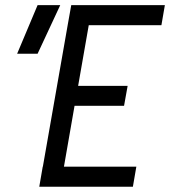

<svg xmlns="http://www.w3.org/2000/svg" viewBox="-20 -713 649 733"><path d="M129.9 0 143.1 -76.7H143.6L238.3 -616.7L252 -693.4H609.4L596.2 -616.7H318.8L278.3 -385.3H467.3L453.6 -309.1H264.6L224.1 -76.7H500.5L487.3 0ZM45.4 -507.8 123.5 -693.4H210L123.5 -507.8Z"/></svg>

Font: Cascadia Code NF SemiLight
Style: Italic
Weight: 350
Italic angle: -10°
Monospace: yes
Designer: Aaron Bell
Foundry: Saja Typeworks
Version: Version 2404.023; ttfautohint (v1.8.4)